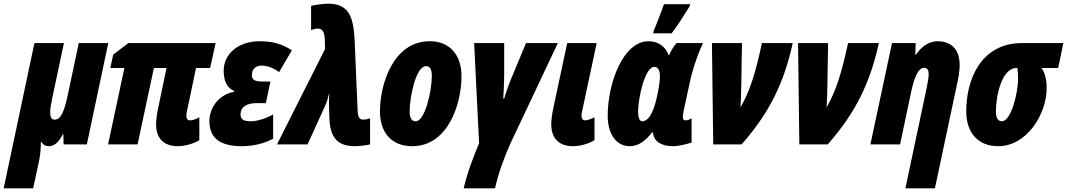

<svg xmlns="http://www.w3.org/2000/svg" viewBox="-85 -788 5824 1048"><path d="M-65 240H96L129 86C136 50 138 16 138 -13H141C151 2 164 10 180 10C205 10 232 -3 258 -55H261L262 0H389L506 -553H345L282 -256C259 -151 236 -135 213 -135C195 -135 189 -149 189 -176C189 -194 193 -217 199 -247L264 -553H103Z M885 10C920 10 967 -1 1003 -23V-148C988 -140 970 -131 952 -131C939 -131 932 -141 932 -154C932 -165 934 -172 935 -179L985 -417H1062L1092 -553H616L533 -490L517 -417H594L505 0H666L755 -417H824L778 -197C772 -169 767 -136 767 -108C767 -34 809 10 885 10Z M1236 10C1289 10 1353 -2 1406 -31V-163C1359 -138 1317 -126 1282 -126C1239 -126 1228 -141 1228 -164C1228 -207 1267 -225 1314 -225H1366L1391 -343H1347C1308 -343 1290 -351 1290 -378C1290 -411 1310 -430 1343 -430C1370 -430 1407 -419 1438 -394L1508 -513C1454 -550 1397 -563 1332 -563C1216 -563 1136 -494 1136 -402C1136 -337 1160 -305 1193 -292V-287C1099 -269 1058 -189 1058 -128C1058 -32 1118 10 1236 10Z M1852 10C1873 10 1911 6 1935 0V-142C1916 -136 1908 -135 1898 -135C1879 -135 1869 -145 1867 -184L1851 -562C1845 -684 1827 -768 1706 -768C1682 -768 1637 -762 1613 -756V-624C1632 -630 1639 -632 1650 -632C1672 -632 1687 -618 1688 -568L1689 -520L1427 0H1594L1693 -218C1700 -233 1707 -261 1712 -281C1711 -260 1711 -238 1711 -218L1712 -165C1714 -67 1732 10 1852 10Z M2165 10C2358 10 2434 -216 2434 -372C2434 -488 2370 -563 2261 -563C2060 -563 1989 -326 1989 -181C1989 -62 2054 10 2165 10ZM2184 -126C2161 -126 2151 -146 2151 -180C2151 -261 2186 -427 2240 -427C2263 -427 2272 -409 2272 -372C2272 -292 2235 -126 2184 -126Z M2446 240H2617C2633 164 2670 62 2702 -7L2960 -553H2786L2716 -384C2696 -340 2678 -286 2667 -250H2662C2664 -274 2667 -342 2667 -394V-553H2503L2530 -6C2497 73 2465 156 2446 240Z M3042 10C3078 10 3124 -1 3160 -23V-148C3144 -139 3121 -131 3109 -131C3096 -131 3089 -141 3089 -154C3089 -165 3091 -172 3092 -179L3172 -553H3011L2935 -197C2929 -169 2924 -136 2924 -108C2924 -34 2966 10 3042 10Z M3480 -606H3581C3610 -643 3655 -714 3680 -755L3682 -765H3539C3531 -740 3495 -646 3483 -620ZM3352 10C3403 10 3441 -23 3475 -66H3479C3480 -41 3495 10 3593 10C3614 10 3661 0 3690 -10V-142C3676 -134 3665 -131 3659 -131C3649 -131 3642 -134 3642 -150C3642 -158 3645 -176 3648 -190L3677 -324C3694 -405 3719 -481 3752 -553H3608C3594 -538 3580 -515 3567 -487H3564C3544 -543 3498 -563 3455 -563C3316 -563 3232 -334 3232 -156C3232 -54 3281 10 3352 10ZM3420 -126C3406 -126 3398 -145 3398 -181C3398 -247 3434 -423 3486 -423C3506 -423 3517 -406 3517 -370C3517 -351 3515 -327 3502 -265C3490 -208 3466 -126 3420 -126Z M3808 0H3963C4115 -172 4195 -337 4242 -553H4074C4038 -387 4009 -293 3957 -202C3959 -238 3960 -277 3961 -313L3965 -553H3801Z M4278 0H4433C4585 -172 4665 -337 4712 -553H4544C4508 -387 4479 -293 4427 -202C4429 -238 4430 -277 4431 -313L4435 -553H4271Z M4857 240H5018L5144 -353C5151 -388 5153 -413 5153 -433C5153 -533 5092 -563 5033 -563C4986 -563 4946 -535 4914 -489H4911L4913 -553H4784L4666 0H4828L4888 -285C4904 -358 4925 -418 4959 -418C4977 -418 4984 -405 4984 -383C4984 -366 4979 -337 4973 -308Z M5364 10C5518 10 5628 -163 5628 -307C5628 -360 5617 -392 5600 -417H5691L5719 -553H5494C5266 -553 5189 -349 5189 -181C5189 -62 5254 10 5364 10ZM5384 -126C5361 -126 5351 -146 5351 -180C5351 -265 5383 -417 5464 -417H5468C5470 -405 5472 -389 5472 -362C5472 -274 5432 -126 5384 -126Z"/></svg>

Font: Noto Sans UI Condensed Black
Style: Italic
Weight: 900
Width: 3
Italic angle: -192°
Designer: Monotype Design Team
Foundry: Monotype Imaging Inc.
Version: Version 1.901